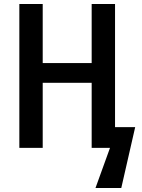

<svg xmlns="http://www.w3.org/2000/svg" viewBox="-20 -734 705 953"><path d="M651 -103 582 199H454L526 0H435V-323H192V0H76V-714H192V-421H435V-714H551V-103Z"/></svg>

Font: Noto Sans Display Medium Narrow
Style: Regular
Weight: 500
Width: 4
Designer: Monotype Design team
Foundry: Monotype Imaging Inc.
Version: Version 1.000